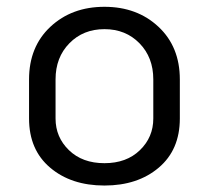

<svg xmlns="http://www.w3.org/2000/svg" viewBox="-20 -537 623 573"><path d="M516.7 -300V-183.3Q516.7 -90 453.8 -36.7Q390.8 16.7 291.7 16.7Q192.5 16.7 129.6 -36.7Q66.7 -90 66.7 -183.3V-300Q66.7 -397.5 130.4 -457.1Q194.2 -516.7 291.7 -516.7Q389.2 -516.7 452.9 -457.1Q516.7 -397.5 516.7 -300ZM145.8 -300V-183.3Q145.8 -127.5 185.8 -88.8Q225.8 -50 291.7 -50Q357.5 -50 397.5 -88.8Q437.5 -127.5 437.5 -183.3V-300Q437.5 -365.8 396.2 -407.9Q355 -450 291.7 -450Q228.3 -450 187.1 -407.9Q145.8 -365.8 145.8 -300Z"/></svg>

Font: BoonBaan
Style: Regular
Weight: 400
Designer: Sungsit Sawaiwan
Foundry: FontUni
Version: Version 2.0